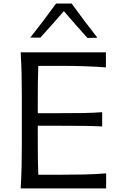

<svg xmlns="http://www.w3.org/2000/svg" viewBox="-20 -1038 665 1058"><path d="M94 0H564.9V-82.9Q508.1 -78 446.1 -76.6Q384.2 -75.2 315.3 -75.2H191Q189.2 -120.4 188.7 -165.2Q188.2 -210 188.2 -261.5V-345H314.2Q385.4 -345 438.1 -344.4Q490.8 -343.8 543 -341.3V-419.8Q493.7 -416.1 440.8 -415.2Q387.9 -414.4 315 -414.4H188.2V-486.2Q188.2 -538.7 188.7 -583.9Q189.2 -629.2 191.1 -675.1H307.9Q390.1 -675.1 450.5 -672.9Q510.9 -670.7 563.6 -666.6V-749.5H94Q97.7 -686.5 99 -628.2Q100.3 -569.8 100.3 -499.4V-248Q100.3 -178.5 99 -120.6Q97.7 -62.6 94 0ZM461.8 -828.9 516.7 -830.1Q479.7 -877.2 444.1 -924.5Q408.4 -971.8 374.8 -1018.4H288.8Q255.3 -971.8 219.7 -924.9Q184.1 -878 147 -830.9H202.5Q236 -867.8 268.2 -903.9Q300.5 -940 331.9 -976.6Q363.5 -939.9 396 -902.9Q428.5 -865.8 461.8 -828.9Z"/></svg>

Font: Pinar FD VF
Style: Regular
Weight: 300
Designer: Amin Abedi
Version: Version 2.000